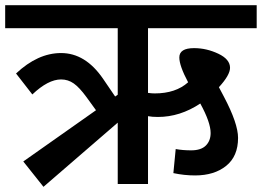

<svg xmlns="http://www.w3.org/2000/svg" viewBox="-40 -711 1012 742"><path d="M532 -602V-352Q546 -350 558 -350Q639 -350 687 -393Q653 -457 653 -489Q653 -525 710 -525Q758 -525 803.5 -503.5Q849 -482 849 -449Q849 -421 806 -374L825 -338Q880 -234 880 -178Q880 -107 834 -70Q788 -33 714 -33Q672 -33 630 -42L639 -135Q666 -130 699 -130Q737 -130 755.5 -148.5Q774 -167 774 -197Q774 -238 734 -311Q656 -259 570 -259Q548 -259 532 -262V0H415V-237L128 11L50 -87L331 -285L294 -336Q267 -373 245 -388.5Q223 -404 196 -404Q146 -404 85 -346L22 -427Q106 -506 196 -506Q290 -506 358 -407L405 -338L415 -345V-602H-20V-691H952V-602Z"/></svg>

Font: FiraGO Medium
Style: Regular
Weight: 500
Designer: bBox Type
Foundry: bBox Type GmbH
Version: Version 1.001;PS 001.001;hotconv 1.0.88;makeotf.lib2.5.64775